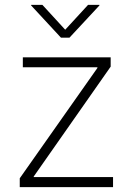

<svg xmlns="http://www.w3.org/2000/svg" viewBox="-20 -772 548 792"><path d="M61.5 0V-36.6L381.8 -491.7V-494.6H74.2V-535.6H436.5V-497.1L119.1 -43.9V-41.5H446.3V0ZM154.8 -752 249 -649.4 343.3 -752H390.1V-749.5L266.6 -616.7H231.4L108.4 -749.5V-752Z"/></svg>

Font: Inter 20pt ExtraLight
Style: Regular
Weight: 250
Version: Version 4.001;git-66647c0bb